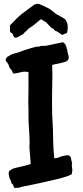

<svg xmlns="http://www.w3.org/2000/svg" viewBox="-20 -967 433 1004"><path d="M357.4 -112.3Q355.5 -106.4 355.5 -101.6Q355.5 -95.7 356.9 -89.8Q358.4 -84 358.4 -78.1Q356.4 -60.5 355.5 -56.6Q349.6 -51.8 331.5 -45.4Q313.5 -39.1 288.6 -32.7Q263.7 -26.4 234.9 -20Q206.1 -13.7 179.7 -7.8Q153.3 -2 131.3 2.4Q109.4 6.8 98.6 8.8Q93.8 9.8 89.4 11.2Q85 12.7 80.1 14.6Q75.2 15.6 70.3 15.1Q65.4 14.6 60.5 16.6Q57.6 16.6 55.2 13.7Q52.7 10.7 50.8 8.8Q50.8 2.9 48.8 0Q46.9 -2.9 44.4 -4.9Q42 -6.8 40 -9.3Q38.1 -11.7 38.1 -17.6Q36.1 -25.4 32.7 -29.8Q29.3 -34.2 29.3 -38.1Q25.4 -50.8 25.4 -60.5Q25.4 -65.4 26.4 -68.4Q27.3 -71.3 29.3 -74.2Q35.2 -76.2 38.1 -79.1Q41 -82 45.9 -84Q51.8 -86.9 62.5 -89.4Q73.2 -91.8 85.9 -94.7Q98.6 -97.7 110.4 -100.6Q122.1 -103.5 129.9 -106.4Q132.8 -107.4 135.7 -107.4Q138.7 -107.4 140.6 -109.4Q138.7 -125 138.2 -140.6Q137.7 -156.2 135.7 -170.9Q135.7 -177.7 134.8 -184.6Q133.8 -191.4 133.8 -197.3L134.8 -217.8Q134.8 -254.9 131.8 -292Q128.9 -329.1 128.9 -366.2V-399.4Q128.9 -407.2 128.4 -414.1Q127.9 -420.9 127.9 -428.7Q127.9 -447.3 128.4 -464.4Q128.9 -481.4 128.9 -500V-589.8Q107.4 -594.7 88.9 -589.4Q70.3 -584 50.8 -582Q43.9 -588.9 43 -596.7Q35.2 -607.4 32.2 -610.4Q29.3 -613.3 25.4 -627Q18.6 -640.6 14.2 -644Q9.8 -647.5 9.8 -655.3Q9.8 -660.2 12.2 -662.1Q14.6 -664.1 16.6 -668.9Q25.4 -672.9 26.9 -674.3Q28.3 -675.8 30.3 -676.8Q40 -683.6 52.7 -686.5Q65.4 -689.5 77.1 -693.4Q86.9 -696.3 95.7 -700.2Q104.5 -704.1 115.2 -707Q127.9 -710.9 140.6 -714.8Q153.3 -718.8 165 -721.7Q172.9 -723.6 180.2 -723.1Q187.5 -722.7 195.3 -727.5Q208 -725.6 222.2 -728Q236.3 -730.5 252.9 -734.4Q269.5 -738.3 285.2 -741.2Q300.8 -744.1 308.6 -746.1Q313.5 -744.1 315.4 -741.2Q317.4 -738.3 321.3 -737.3Q322.3 -734.4 323.2 -730Q324.2 -725.6 327.1 -723.6Q327.1 -712.9 332 -708Q331.1 -698.2 335.4 -686Q339.8 -673.8 339.8 -663.1Q335 -648.4 323.7 -644.5Q312.5 -640.6 299.3 -637.7Q286.1 -634.8 273.4 -632.3Q260.7 -629.9 252.9 -627Q252.9 -613.3 253.4 -598.6Q253.9 -584 253.9 -569.3Q253.9 -555.7 253.4 -542Q252.9 -528.3 252.9 -514.6Q252.9 -494.1 252.4 -472.7Q252 -451.2 252 -429.7Q252 -399.4 252.9 -369.1Q253.9 -338.9 255.9 -308.6Q256.8 -303.7 256.8 -293.9Q256.8 -254.9 258.3 -217.3Q259.8 -179.7 263.7 -139.6Q276.4 -138.7 283.2 -143.6Q288.1 -143.6 292.5 -145.5Q296.9 -147.5 300.8 -149.4Q306.6 -150.4 316.9 -152.8Q327.1 -155.3 330.1 -155.3Q338.9 -154.3 340.8 -155.3Q343.8 -149.4 349.6 -146.5Q351.6 -137.7 353 -129.4Q354.5 -121.1 357.4 -112.3ZM322.3 -865.2Q326.2 -857.4 328.1 -853.5Q330.1 -849.6 331.5 -845.7Q333 -841.8 333.5 -836.9Q334 -832 334 -822.3Q334 -816.4 333 -806.6Q332 -796.9 327.1 -792Q321.3 -792 316.4 -789.6Q311.5 -787.1 306.6 -784.2Q295.9 -789.1 287.6 -796.4Q279.3 -803.7 267.6 -806.6Q262.7 -810.5 260.7 -814.9Q258.8 -819.3 251 -819.3Q242.2 -828.1 234.4 -836.4Q226.6 -844.7 218.8 -852.5Q211.9 -854.5 206.1 -859.4Q200.2 -864.3 193.4 -866.2Q179.7 -855.5 163.1 -841.3Q146.5 -827.1 131.8 -819.3Q128.9 -815.4 125 -812.5Q121.1 -809.6 118.2 -804.7Q113.3 -802.7 108.4 -796.9Q103.5 -791 99.6 -787.1Q88.9 -783.2 80.6 -777.3Q72.3 -771.5 61.5 -769.5Q49.8 -772.5 47.9 -787.1Q44.9 -791 41.5 -793.9Q38.1 -796.9 33.2 -798.8Q31.2 -805.7 32.2 -817.4Q33.2 -829.1 31.2 -833Q36.1 -837.9 40.5 -842.8Q44.9 -847.7 49.8 -852.5Q79.1 -883.8 106.9 -903.8Q134.8 -923.8 160.2 -943.4Q165 -945.3 170.9 -945.8Q176.8 -946.3 181.6 -947.3Q193.4 -942.4 205.6 -937Q217.8 -931.6 226.6 -926.8Q239.3 -921.9 250.5 -912.1Q261.7 -902.3 272.5 -894.5Q285.2 -886.7 297.9 -880.4Q310.5 -874 322.3 -865.2Z"/></svg>

Font: Caesar Dressing
Style: Regular
Weight: 400
Designer: Dathan Boardman
Foundry: Open Window
Version: Version 1.000